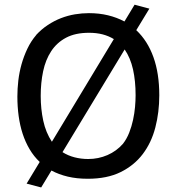

<svg xmlns="http://www.w3.org/2000/svg" viewBox="-20 -761 765 831"><path d="M669.4 -348.6Q669.4 -274.9 652.3 -209.2Q635.3 -143.6 597.9 -94.2Q560.5 -44.9 502 -16.1Q443.4 12.7 359.9 12.7Q312 12.7 273.2 3.4Q234.4 -5.9 202.6 -22.9L158.2 50.3L95.2 33.7L151.9 -60.1Q126.5 -84 108.2 -115Q89.8 -146 78.1 -181.9Q66.4 -217.8 60.8 -258.5Q55.2 -299.3 55.2 -343.3Q55.2 -376.5 59.3 -412.4Q63.5 -448.2 73.2 -482.9Q83 -517.6 98.4 -550Q113.8 -582.5 136.7 -609.4H136.2Q159.7 -634.8 187 -652.8Q214.4 -670.9 243.9 -682.4Q273.4 -693.8 304.2 -699Q335 -704.1 364.7 -704.1Q409.2 -704.1 447.5 -694.8Q485.8 -685.5 518.6 -668L562.5 -740.7L626.5 -723.6L569.8 -630.4Q618.7 -584.5 644 -513.9Q669.4 -443.4 669.4 -348.6ZM361.8 -72.8Q405.8 -72.8 445.1 -89.8Q484.4 -106.9 512.2 -138.7Q528.8 -160.2 539.3 -187Q549.8 -213.9 555.9 -242.2Q562 -270.5 564.5 -298.3Q566.9 -326.2 566.9 -349.1Q566.9 -410.6 555.7 -460.7Q544.4 -510.7 519.5 -546.9L250.5 -102.5Q274.4 -87.4 302.7 -80.1Q331.1 -72.8 361.8 -72.8ZM156.2 -345.7Q156.2 -289.6 167.2 -238.5Q178.2 -187.5 204.6 -147.5L472.7 -591.8Q451.2 -605 424.6 -612.1Q397.9 -619.1 365.2 -619.1Q306.2 -619.1 266.1 -597.9Q226.1 -576.7 201.7 -539.6Q177.2 -502.4 166.7 -452.6Q156.2 -402.8 156.2 -345.7Z"/></svg>

Font: Shanti
Style: Regular
Weight: 400
Designer: vernon adams
Foundry: vernon adams
Version: Version 1.000